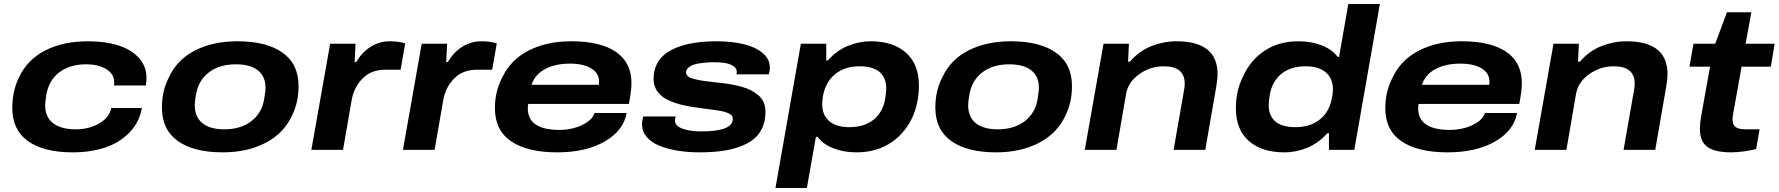

<svg xmlns="http://www.w3.org/2000/svg" viewBox="-20 -744 8829 953"><path d="M341.8 12.2Q197.3 12.2 119.1 -43.5Q41 -99.1 41 -208Q41 -292 74.2 -359.9Q115.7 -448.2 204.8 -493.7Q293.9 -539.1 417 -539.1Q501.5 -539.1 565.9 -519Q630.4 -499 668.7 -457.3Q707 -415.5 707 -356.9Q707 -339.8 704.1 -319.8H545.9Q546.9 -324.7 546.9 -335Q546.9 -376.5 507.8 -400.6Q468.8 -424.8 408.2 -424.8Q326.7 -424.8 274.7 -385.3Q222.7 -345.7 210 -273.9Q204.1 -233.9 204.1 -221.2Q204.1 -163.6 243.2 -132.8Q282.2 -102.1 356.9 -102.1Q421.9 -102.1 472.9 -131.8Q523.9 -161.6 532.2 -208H684.1Q671.9 -136.2 621.8 -85.4Q571.8 -34.7 500.2 -11.2Q428.7 12.2 341.8 12.2Z M1085.4 12.2Q941.4 12.2 862.5 -44.2Q783.7 -100.6 783.7 -210Q783.7 -293.5 817.9 -358.9Q857.9 -447.3 947.3 -493.2Q1036.6 -539.1 1158.7 -539.1Q1302.7 -539.1 1382.3 -482.7Q1461.9 -426.3 1461.9 -316.9Q1461.9 -240.2 1433.6 -179.2Q1393.6 -85.9 1301.8 -36.9Q1210 12.2 1085.4 12.2ZM1093.8 -102.1Q1174.3 -102.1 1227.3 -142.3Q1280.3 -182.6 1291.5 -253.9Q1297.9 -295.9 1297.9 -308.1Q1297.9 -364.7 1260 -394.8Q1222.2 -424.8 1150.9 -424.8Q1069.3 -424.8 1017.1 -385Q964.8 -345.2 952.6 -273.9Q946.8 -241.7 946.8 -221.2Q946.8 -163.6 984.4 -132.8Q1022 -102.1 1093.8 -102.1Z M1525.4 0 1618.7 -526.9H1744.6L1740.2 -436H1748.5Q1774.4 -482.4 1818.1 -510.7Q1861.8 -539.1 1914.6 -539.1Q1958.5 -539.1 1991.2 -528.8L1968.3 -397.9H1892.6Q1821.8 -397.9 1779.3 -354.2Q1736.8 -310.5 1725.6 -248L1682.6 0Z M1980 0 2073.2 -526.9H2199.2L2194.8 -436H2203.1Q2229 -482.4 2272.7 -510.7Q2316.4 -539.1 2369.1 -539.1Q2413.1 -539.1 2445.8 -528.8L2422.9 -397.9H2347.2Q2276.4 -397.9 2233.9 -354.2Q2191.4 -310.5 2180.2 -248L2137.2 0Z M2745.6 12.2Q2598.1 12.2 2517.3 -42.5Q2436.5 -97.2 2436.5 -207Q2436.5 -290 2472.7 -358.9Q2514.2 -447.3 2604 -493.2Q2693.8 -539.1 2814.5 -539.1Q2961.4 -539.1 3037.8 -486.1Q3114.3 -433.1 3114.3 -331.1Q3114.3 -295.4 3101.6 -228H2601.6Q2599.6 -214.4 2599.6 -207Q2599.6 -99.1 2757.3 -99.1Q2791.5 -99.1 2826.9 -107.9Q2862.3 -116.7 2892.6 -136.5Q2922.9 -156.2 2930.7 -183.1H3090.3Q3075.2 -95.7 2981.4 -41.7Q2887.7 12.2 2745.6 12.2ZM2618.7 -323.2H2952.6Q2953.6 -328.1 2953.6 -337.9Q2953.6 -381.8 2913.8 -405Q2874 -428.2 2809.6 -428.2Q2734.4 -428.2 2684.1 -400.4Q2633.8 -372.6 2618.7 -323.2Z M3453.1 12.2Q3394 12.2 3343.5 3.9Q3293 -4.4 3252.7 -20.8Q3212.4 -37.1 3189.5 -64.7Q3166.5 -92.3 3166.5 -127.9Q3166.5 -146 3173.3 -166H3333.5Q3330.1 -148.9 3330.1 -147.9Q3330.1 -119.1 3366.9 -105.5Q3403.8 -91.8 3461.4 -91.8Q3617.2 -91.8 3617.2 -153.8Q3617.2 -162.6 3612.8 -169.2Q3608.4 -175.8 3598.1 -180.7Q3587.9 -185.5 3576.4 -189Q3564.9 -192.4 3545.7 -195.3Q3526.4 -198.2 3509.8 -200.4Q3493.2 -202.6 3466.6 -206.1Q3439.9 -209.5 3419.4 -212.9Q3384.8 -218.3 3357.2 -225.3Q3329.6 -232.4 3304 -243.9Q3278.3 -255.4 3261.2 -270Q3244.1 -284.7 3234.1 -305.4Q3224.1 -326.2 3224.1 -352.1Q3224.1 -401.4 3247.3 -438Q3270.5 -474.6 3313 -496.3Q3355.5 -518.1 3411.1 -528.6Q3466.8 -539.1 3536.1 -539.1Q3612.3 -539.1 3671.1 -524.9Q3730 -510.7 3765.6 -480.7Q3801.3 -450.7 3801.3 -408.2Q3801.3 -393.6 3796.4 -375H3635.3Q3637.2 -384.8 3637.2 -387.2Q3637.2 -403.8 3621.3 -415Q3605.5 -426.3 3581.8 -430.7Q3558.1 -435.1 3527.3 -435.1Q3512.7 -435.1 3499.8 -434.6Q3486.8 -434.1 3464.1 -431.4Q3441.4 -428.7 3425.5 -423.8Q3409.7 -418.9 3397.5 -408.7Q3385.3 -398.4 3385.3 -384.8Q3385.3 -372.6 3396.5 -364.3Q3407.7 -356 3430.4 -350.6Q3453.1 -345.2 3476.3 -342Q3499.5 -338.9 3534.2 -335Q3538.6 -334.5 3540.8 -334.2Q3543 -334 3546.6 -333.7Q3550.3 -333.5 3553.2 -333Q3583.5 -329.6 3607.4 -325.4Q3631.3 -321.3 3658.9 -314Q3686.5 -306.6 3706.8 -296.1Q3727.1 -285.6 3744.1 -271.2Q3761.2 -256.8 3770.3 -236.1Q3779.3 -215.3 3779.3 -189.9Q3779.3 -133.8 3755.4 -93.8Q3731.4 -53.7 3686.5 -31Q3641.6 -8.3 3584.5 2Q3527.3 12.2 3453.1 12.2Z M3829.1 189 3955.1 -526.9H4081.1V-443.8H4088.9Q4131.3 -492.2 4187 -515.6Q4242.7 -539.1 4301.8 -539.1Q4413.1 -539.1 4477.1 -482.2Q4541 -425.3 4541 -319.8Q4541 -240.7 4513.7 -172.9Q4478 -87.9 4405 -37.8Q4332 12.2 4231 12.2Q4168 12.2 4116.7 -7.8Q4065.4 -27.8 4038.1 -64.9H4029.8L3984.9 189ZM4194.8 -112.8Q4270.5 -112.8 4316.9 -150.6Q4363.3 -188.5 4374 -255.9Q4378.9 -289.6 4378.9 -305.2Q4378.9 -357.9 4345.7 -386.5Q4312.5 -415 4247.1 -415Q4173.3 -415 4125.5 -376.2Q4077.6 -337.4 4064.9 -268.1Q4061 -242.7 4061 -227.1Q4061 -172.9 4095.9 -142.8Q4130.9 -112.8 4194.8 -112.8Z M4924.3 12.2Q4780.3 12.2 4701.4 -44.2Q4622.6 -100.6 4622.6 -210Q4622.6 -293.5 4656.7 -358.9Q4696.8 -447.3 4786.1 -493.2Q4875.5 -539.1 4997.6 -539.1Q5141.6 -539.1 5221.2 -482.7Q5300.8 -426.3 5300.8 -316.9Q5300.8 -240.2 5272.5 -179.2Q5232.4 -85.9 5140.6 -36.9Q5048.8 12.2 4924.3 12.2ZM4932.6 -102.1Q5013.2 -102.1 5066.2 -142.3Q5119.1 -182.6 5130.4 -253.9Q5136.7 -295.9 5136.7 -308.1Q5136.7 -364.7 5098.9 -394.8Q5061 -424.8 4989.7 -424.8Q4908.2 -424.8 4856 -385Q4803.7 -345.2 4791.5 -273.9Q4785.6 -241.7 4785.6 -221.2Q4785.6 -163.6 4823.2 -132.8Q4860.8 -102.1 4932.6 -102.1Z M5364.3 0 5457.5 -526.9H5583.5L5579.1 -438H5588.4Q5634.3 -491.2 5695.1 -515.1Q5755.9 -539.1 5819.3 -539.1Q6023.4 -539.1 6023.4 -376Q6023.4 -350.6 6017.1 -314.9L5962.4 0H5805.2L5857.4 -297.9Q5860.4 -314.5 5860.4 -329.1Q5860.4 -415 5756.3 -415Q5689.9 -415 5634.8 -376Q5579.6 -336.9 5569.3 -277.8L5521.5 0Z M6355.5 12.2Q6242.7 12.2 6178.5 -44.4Q6114.3 -101.1 6114.3 -207Q6114.3 -295.9 6151.4 -367.2Q6187 -446.3 6257.6 -492.7Q6328.1 -539.1 6425.3 -539.1Q6488.3 -539.1 6540 -519Q6591.8 -499 6619.1 -461.9H6626.5L6672.4 -724.1H6829.1L6702.1 0H6576.2V-83H6568.4Q6525.9 -34.7 6470.2 -11.2Q6414.6 12.2 6355.5 12.2ZM6410.2 -112.8Q6483.9 -112.8 6531.5 -151.4Q6579.1 -189.9 6591.3 -258.8Q6596.2 -282.7 6596.2 -299.8Q6596.2 -354 6561 -384.5Q6525.9 -415 6461.4 -415Q6385.7 -415 6339.4 -376.7Q6293 -338.4 6282.2 -271Q6277.3 -237.3 6277.3 -222.2Q6277.3 -169.4 6310.5 -141.1Q6343.8 -112.8 6410.2 -112.8Z M7165 12.2Q7017.6 12.2 6936.8 -42.5Q6856 -97.2 6856 -207Q6856 -290 6892.1 -358.9Q6933.6 -447.3 7023.4 -493.2Q7113.3 -539.1 7233.9 -539.1Q7380.9 -539.1 7457.3 -486.1Q7533.7 -433.1 7533.7 -331.1Q7533.7 -295.4 7521 -228H7021Q7019 -214.4 7019 -207Q7019 -99.1 7176.8 -99.1Q7210.9 -99.1 7246.3 -107.9Q7281.7 -116.7 7312 -136.5Q7342.3 -156.2 7350.1 -183.1H7509.8Q7494.6 -95.7 7400.9 -41.7Q7307.1 12.2 7165 12.2ZM7038.1 -323.2H7372.1Q7373 -328.1 7373 -337.9Q7373 -381.8 7333.3 -405Q7293.5 -428.2 7229 -428.2Q7153.8 -428.2 7103.5 -400.4Q7053.2 -372.6 7038.1 -323.2Z M7597.7 0 7690.9 -526.9H7816.9L7812.5 -438H7821.8Q7867.7 -491.2 7928.5 -515.1Q7989.3 -539.1 8052.7 -539.1Q8256.8 -539.1 8256.8 -376Q8256.8 -350.6 8250.5 -314.9L8195.8 0H8038.6L8090.8 -297.9Q8093.8 -314.5 8093.8 -329.1Q8093.8 -415 7989.7 -415Q7923.3 -415 7868.2 -376Q7813 -336.9 7802.7 -277.8L7754.9 0Z M8573.7 12.2Q8492.7 12.2 8455.1 -14.4Q8417.5 -41 8417.5 -105Q8417.5 -129.9 8423.8 -167L8467.8 -413.1H8365.7L8385.7 -526.9H8493.7L8551.8 -683.1H8672.9L8644.5 -526.9H8788.6L8769.5 -413.1H8624.5L8582.5 -179.2Q8579.6 -162.6 8579.6 -150.9Q8579.6 -125.5 8594.2 -113.8Q8608.9 -102.1 8646.5 -102.1H8713.9L8696.8 -4.9Q8676.3 2 8638.2 7.1Q8600.1 12.2 8573.7 12.2Z"/></svg>

Font: Archivo Expanded
Style: Bold Italic
Weight: 700
Width: 7
Italic angle: -10°
Designer: Hector Gatti
Foundry: Omnibus-Type
Version: Version 2.001